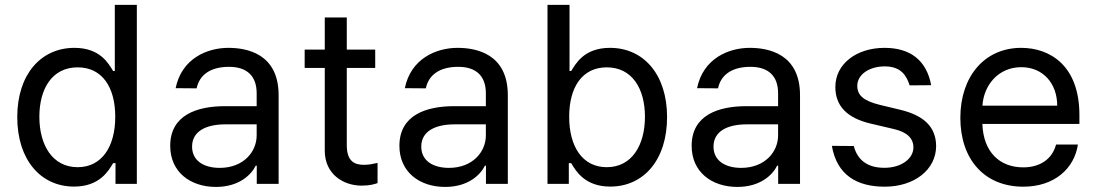

<svg xmlns="http://www.w3.org/2000/svg" viewBox="-20 -747 4455 780"><path d="M280.9 11C384.6 11 420.8 -52.9 439.6 -84.2H449.2V0H535.9V-727.3H446.4V-458.5H439.6C421.2 -488.3 387.4 -552.6 282.3 -552.6C146 -552.6 50.1 -444.6 50.1 -271.3C50.1 -97.3 145.6 11 280.9 11ZM139.9 -272.7C139.9 -386 191.4 -473.4 295.5 -473.4C395.2 -473.4 448.2 -392.8 448.2 -272.7C448.2 -151.3 393.8 -67.8 295.5 -67.8C192.8 -67.8 139.9 -158 139.9 -272.7Z M857.2 12.4C951.3 12.4 1001.1 -37.3 1018.8 -73.9H1023.1V0H1111.9V-360.1C1111.9 -529.8 981.9 -552.6 907.7 -552.6C821.4 -552.6 718 -509.2 693.5 -388.8L778.8 -388.1C789.8 -441.1 832.7 -475.5 910.5 -475.5C985.4 -475.5 1022.7 -436.1 1022.7 -368.3V-315.7H894.5C779.8 -315.7 671.5 -279.5 671.5 -154.5C671.5 -47.9 753.6 12.4 857.2 12.4ZM760.3 -151.3C760.3 -213.4 816.1 -241.5 894.5 -241.8H1022.7V-197.1C1022.7 -130 969.1 -65 872.5 -65C807.5 -65 760.3 -94.5 760.3 -151.3Z M1504.3 -545.5H1388.8V-676.1H1299.4V-545.5H1217.7V-470.9H1299.4V-134.6C1299.4 -38.7 1375.7 7.5 1449.9 7.1C1481.9 7.1 1502.1 1.1 1513.8 -3.2V-85.2C1495.7 -81 1477.6 -77.4 1459.5 -77.4C1422.9 -77.4 1388.8 -88.8 1388.8 -157.3V-470.9H1504.3Z M1788.4 12.4C1882.5 12.4 1932.2 -37.3 1949.9 -73.9H1954.2V0H2043V-360.1C2043 -529.8 1913 -552.6 1838.8 -552.6C1752.5 -552.6 1649.1 -509.2 1624.6 -388.8L1709.9 -388.1C1720.9 -441.1 1763.8 -475.5 1841.6 -475.5C1916.5 -475.5 1953.8 -436.1 1953.8 -368.3V-315.7H1825.6C1710.9 -315.7 1602.6 -279.5 1602.6 -154.5C1602.6 -47.9 1684.7 12.4 1788.4 12.4ZM1691.4 -151.3C1691.4 -213.4 1747.2 -241.5 1825.6 -241.8H1953.8V-197.1C1953.8 -130 1900.2 -65 1803.6 -65C1738.6 -65 1691.4 -94.5 1691.4 -151.3Z M2204.2 0H2290.8V-84.2H2300.4C2319.2 -52.9 2355.5 11 2459.2 11C2594.8 11 2690 -97.3 2690 -271.3C2690 -444.6 2594.5 -552.6 2458.1 -552.6C2352.6 -552.6 2319.2 -488.3 2300.4 -458.5H2293.7V-727.3H2204.2ZM2292.3 -272.7C2292.3 -392.8 2345.2 -473.4 2445 -473.4C2548.7 -473.4 2600.1 -386 2600.1 -272.7C2600.1 -158 2547.6 -67.8 2445 -67.8C2346.2 -67.8 2292.3 -151.3 2292.3 -272.7Z M2975.5 12.4C3069.6 12.4 3119.3 -37.3 3137.1 -73.9H3141.3V0H3230.1V-360.1C3230.1 -529.8 3100.1 -552.6 3025.9 -552.6C2939.6 -552.6 2836.3 -509.2 2811.8 -388.8L2897 -388.1C2908 -441.1 2951 -475.5 3028.8 -475.5C3103.7 -475.5 3141 -436.1 3141 -368.3V-315.7H3012.8C2898.1 -315.7 2789.8 -279.5 2789.8 -154.5C2789.8 -47.9 2871.8 12.4 2975.5 12.4ZM2878.6 -151.3C2878.6 -213.4 2934.3 -241.5 3012.8 -241.8H3141V-197.1C3141 -130 3087.4 -65 2990.8 -65C2925.8 -65 2878.6 -94.5 2878.6 -151.3Z M3675.4 -400.2 3762.8 -400.9C3744.7 -500 3680 -552.6 3573.5 -552.6C3459.2 -552.6 3373.6 -487.2 3373.6 -393.8C3373.6 -318.2 3418.7 -267.4 3519.5 -244.3L3610.4 -223C3665.1 -210.6 3690.7 -185 3690.7 -148.1C3690.7 -102.6 3642 -65.3 3572.8 -65.3C3506.4 -65.3 3464.1 -94.5 3448.5 -153.8L3359.4 -154.5C3380 -35.9 3460.9 11.4 3574.2 11.4C3695.3 11.4 3782.7 -58.2 3783 -153.4C3782.7 -229.8 3735.1 -277.7 3637.1 -301.1L3554.3 -321C3491.1 -336.6 3462.7 -358 3462.7 -398.4C3462.7 -444.2 3511.4 -477.3 3573.9 -477.3C3641.3 -477.3 3662.6 -439.3 3675.4 -400.2Z M4137.1 11.4C4263.8 11.4 4344.5 -62.5 4359 -159.8H4270.2C4255 -101.6 4206 -67.1 4137.1 -67.1C4040.8 -67.1 3974.8 -129.6 3970.9 -243.6H4365.1V-279.5C4365.1 -481.2 4245 -552.6 4128.6 -552.6C3979.8 -552.6 3881.4 -436.4 3881.4 -268.5C3881.4 -100.5 3978.3 11.4 4137.1 11.4ZM3971.2 -317.8C3976.2 -400.6 4035.5 -474.1 4128.9 -474.1C4217.7 -474.1 4274.9 -407.7 4274.9 -317.8Z"/></svg>

Font: Margiela Sans Text
Style: Regular
Weight: 400
Designer: Stefan Endress, Andreas Faust
Version: Version 1.100;FEAKit 1.0